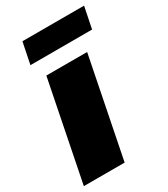

<svg xmlns="http://www.w3.org/2000/svg" viewBox="-190 -831 802 917"><g transform="rotate(-30 211.0 -373.0)"><path d="M-5 0 104 -547H329L220 0ZM63 -628 87 -746H427L403 -628Z"/></g></svg>

Font: Montserrat Black
Style: Italic
Weight: 900
Italic angle: -11.3°
Designer: Julieta Ulanovsky
Foundry: Julieta Ulanovsky
Version: Version 9.000; ttfautohint (v1.8.4.7-5d5b)